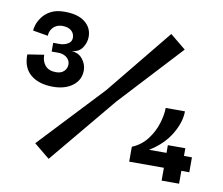

<svg xmlns="http://www.w3.org/2000/svg" viewBox="-67 -654 855 736"><g transform="rotate(10 360.0 -286.5)"><path d="M133 -282Q78 -282 46 -308.5Q14 -335 15 -387L79 -397Q79 -371 93 -355Q107 -339 135 -339Q155 -339 166 -350Q177 -361 177 -376Q177 -387 171 -395.5Q165 -404 154.5 -409Q144 -414 130 -414H105V-448H132Q147 -448 161.5 -456Q176 -464 176 -480Q176 -497 163.5 -507.5Q151 -518 129 -518Q114 -518 103 -511.5Q92 -505 86 -494Q80 -483 80 -471L21 -481Q21 -489 25.5 -503.5Q30 -518 42 -534.5Q54 -551 75 -562Q96 -573 128 -573Q180 -573 207.5 -551Q235 -529 235 -494Q235 -472 221.5 -451.5Q208 -431 179 -429Q207 -428 223 -408Q239 -388 239 -364Q239 -327 209.5 -304.5Q180 -282 133 -282ZM165 -7 104 -57 337 -305 545 -560 606 -510 382 -268ZM471 -50V-108Q507 -123 529.5 -152.5Q552 -182 562.5 -216Q573 -250 573 -277H648Q648 -235 620 -188Q592 -141 538 -108H705V-50ZM606 0V-138H674V0Z"/></g></svg>

Font: Darker Grotesque Black
Style: Regular
Weight: 900
Designer: Gabriel Lam
Foundry: TypeRant
Version: Version 1.000;gftools[0.9.28]